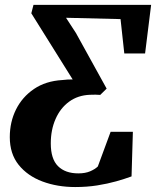

<svg xmlns="http://www.w3.org/2000/svg" viewBox="-20 -763 645 794"><path d="M291 10.5Q217 10.5 155.5 -12.5Q94 -35.5 57.2 -81.2Q20.5 -127 20.5 -196Q20.5 -258.5 46.2 -310.2Q72 -362 120.5 -395Q169 -428 237.5 -432Q248.5 -433.5 259.5 -434Q270.5 -434.5 280.5 -434.5L109.5 -708L118.5 -743H605L580 -542H494L478.5 -684L253 -689.5L294 -626.5L421 -396.5L394.5 -370.5Q385.5 -371.5 375 -371.5Q364.5 -371.5 351.5 -371Q302 -369 265.8 -342.5Q229.5 -316 209.8 -271Q190 -226 190 -170Q190 -105.5 220 -75.8Q250 -46 304 -46Q332.5 -46 352.5 -54.5Q372.5 -63 384.5 -74.5L437.5 -218H529.5L524 -33.5Q497 -23.5 460.8 -13.2Q424.5 -3 381.8 3.8Q339 10.5 291 10.5Z"/></svg>

Font: Merriweather 48pt ExtraBold
Style: Italic
Weight: 800
Italic angle: -7.8°
Version: Version 2.101